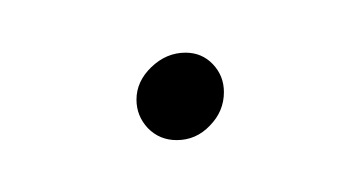

<svg xmlns="http://www.w3.org/2000/svg" viewBox="-20 -54 136 74"><path d="M32.6 -15.6Q32.6 -22.6 38.3 -28.1Q44.1 -33.7 51.5 -33.7Q57.8 -33.7 62 -29.3Q66.3 -24.8 66.3 -18.5Q66.3 -11.1 60.9 -5.6Q55.6 0 48.1 0Q41.5 0 37 -4.6Q32.6 -9.3 32.6 -15.6Z"/></svg>

Font: 26F Galaxy Sans Thin
Style: Italic
Weight: 100
Italic angle: -4.99998°
Designer: C₂₉H₂₅N₃O₅
Version: Version 1.200